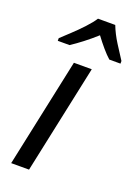

<svg xmlns="http://www.w3.org/2000/svg" viewBox="-146 -828 638 889"><g transform="rotate(20 173.0 -383.0)"><path d="M28 0 142 -536H230L116 0ZM37 -606V-619Q54 -635 82 -661Q110 -687 136.5 -715.5Q163 -744 177 -766H262Q277 -727 302 -687.5Q327 -648 346 -619V-606H291Q273 -622 252.5 -646Q232 -670 212 -697Q182 -670 151.5 -646.5Q121 -623 95 -606Z"/></g></svg>

Font: Noto Sans IKEA
Style: Italic
Weight: 400
Italic angle: -12°
Designer: Monotype Design Team
Foundry: Monotype Imaging Inc.
Version: Version 2.001